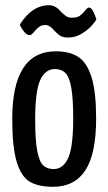

<svg xmlns="http://www.w3.org/2000/svg" viewBox="-20 -707 416 737"><path d="M27 0ZM194 -510Q249 -510 282 -487.5Q315 -465 332 -408.5Q349 -352 349 -252Q349 -116 307.5 -53Q266 10 184 10Q128 10 95 -9Q62 -28 44.5 -84.5Q27 -141 27 -250Q27 -510 194 -510ZM186 -58Q222 -58 241.5 -100Q261 -142 261 -252Q261 -330 253.5 -371Q246 -412 231 -427Q216 -442 191 -442Q154 -442 134.5 -400Q115 -358 115 -248Q115 -168 123 -127Q131 -86 146 -72Q161 -58 186 -58ZM169 -687Q193 -687 214 -662Q226 -650 234.5 -644.5Q243 -639 256 -639Q276 -639 286.5 -646.5Q297 -654 306.5 -666Q316 -678 321 -678Q329 -678 335 -668Q341 -658 345 -647Q349 -636 350 -633Q346 -624 331 -607.5Q316 -591 292.5 -577Q269 -563 242 -563Q222 -563 211.5 -569.5Q201 -576 188 -590Q171 -611 154 -611Q140 -611 130.5 -604Q121 -597 110.5 -584.5Q100 -572 95 -572Q85 -572 76.5 -581Q68 -590 62.5 -599.5Q57 -609 56 -612Q102 -687 169 -687Z"/></svg>

Font: Yanone Kaffeesatz
Style: Regular
Weight: 400
Designer: Yanone (Cyrillic: Daniel Pouzeot & Huerta Tipografica)
Foundry: Yanone
Version: Version 1.100;PS 001.100;hotconv 1.0.70;makeotf.lib2.5.58329